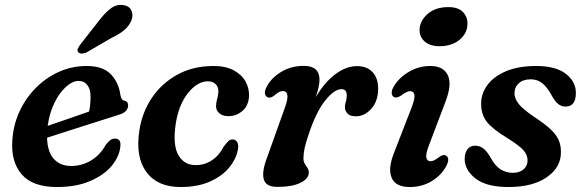

<svg xmlns="http://www.w3.org/2000/svg" viewBox="-20 -739 2343 771"><path d="M463 -148Q458.5 -109 427.8 -72.2Q397 -35.5 341.5 -11.8Q286 12 208.5 12Q111 12 67.2 -38.8Q23.5 -89.5 29.5 -174.5Q33 -235.5 57.5 -289.5Q82 -343.5 122.8 -385Q163.5 -426.5 216 -450.2Q268.5 -474 328.5 -474Q393 -474 425 -440.8Q457 -407.5 463.5 -357.5Q467 -337 478.5 -335Q494.5 -332.5 494.5 -315.5Q494.5 -304 486 -294Q477.5 -284 455 -277.5Q430 -269.5 394 -258Q358 -246.5 317.8 -233.8Q277.5 -221 238.8 -208.5Q200 -196 169 -186Q170.5 -129 196.2 -100.8Q222 -72.5 266 -72.5Q309 -72.5 345.8 -94.8Q382.5 -117 404.5 -157Q415.5 -171.5 423.5 -177Q431.5 -182.5 442 -182.5Q468 -182 463 -148ZM296 -414Q271 -414 244.8 -390.2Q218.5 -366.5 198.5 -325.8Q178.5 -285 171.5 -233.5Q210.5 -247 256.5 -262.8Q302.5 -278.5 337.5 -291Q343.5 -315.5 343.5 -350.5Q344 -379.5 331.2 -396.8Q318.5 -414 296 -414ZM374 -651.5Q399 -685 423.2 -704Q447.5 -723 476 -718.5Q500.5 -714.5 508.2 -695.5Q516 -676.5 507 -655.5Q497.5 -633.5 478.2 -617.5Q459 -601.5 426.5 -586L326.5 -528Q317 -524 307.5 -524Q298 -524 294 -529.5Q289 -536 292.8 -544.2Q296.5 -552.5 303.5 -561.5Z M815 -412.5Q772.5 -412.5 734.5 -364.8Q696.5 -317 685 -237.5Q673.5 -154.5 697 -115Q720.5 -75.5 766 -76Q802 -76 831.2 -95.5Q860.5 -115 878 -150Q888 -163 895.8 -171.2Q903.5 -179.5 915 -179Q926.5 -179 933 -167.5Q939.5 -156 934.5 -134.5Q927.5 -99 899.5 -65.2Q871.5 -31.5 822.8 -9.8Q774 12 705 12Q612 12 567.8 -48.2Q523.5 -108.5 539.5 -214Q550 -286.5 589.5 -345.5Q629 -404.5 692.2 -439.2Q755.5 -474 837.5 -474Q886 -474 918.2 -456.8Q950.5 -439.5 965.8 -412Q981 -384.5 980 -354Q978.5 -315 953.8 -293.8Q929 -272.5 898 -272.5Q874 -272.5 860.5 -284.2Q847 -296 847.5 -314.5Q848 -328 852.2 -342.2Q856.5 -356.5 857 -372.5Q857 -390 845.8 -401.2Q834.5 -412.5 815 -412.5Z M1057 -347.5Q1049 -349.5 1045 -359Q1041 -368.5 1048 -384.5Q1064.5 -422 1105.8 -448.2Q1147 -474.5 1200 -474.5Q1263 -474.5 1263 -418.5Q1263 -404 1258.8 -386.2Q1254.5 -368.5 1248 -349Q1283.5 -409 1326.8 -441.2Q1370 -473.5 1413.5 -473.5Q1454.5 -473.5 1476.8 -448.5Q1499 -423.5 1498.5 -382Q1498 -332 1470.8 -302Q1443.5 -272 1409 -272Q1385 -272 1375 -283.5Q1365 -295 1365 -308Q1365 -319.5 1368.8 -331Q1372.5 -342.5 1372.5 -355.5Q1372.5 -381 1351.5 -381Q1322 -381 1285.8 -335.2Q1249.5 -289.5 1220.5 -202.5Q1208 -166.5 1203.2 -144.2Q1198.5 -122 1198.5 -103.5Q1198.5 -90 1203.8 -81.5Q1209 -73 1214.5 -65Q1220 -57 1220 -46Q1220 -21 1186.2 -4.8Q1152.5 11.5 1093.5 11.5Q1047 11.5 1039 -19.8Q1031 -51 1053 -108L1122.5 -302.5Q1136.5 -339.5 1134 -356.5Q1131.5 -373.5 1116 -373.5Q1102.5 -373.5 1084.5 -358Q1068 -344 1057 -347.5Z M1745 -553.5Q1705 -553.5 1684 -573.5Q1663 -593.5 1665 -622.5Q1667 -657 1698.2 -683.8Q1729.5 -710.5 1780.5 -710.5Q1821.5 -710.5 1840.2 -689.5Q1859 -668.5 1857 -638.5Q1855 -603 1824 -578.2Q1793 -553.5 1745 -553.5ZM1703 -157Q1689 -121 1692 -106.2Q1695 -91.5 1709 -91.5Q1722 -91.5 1742.5 -107.5Q1760 -121 1771.5 -114Q1788.5 -103 1771 -70Q1751 -34 1712.5 -11Q1674 12 1625.5 12Q1568.5 12 1552.8 -25Q1537 -62 1562.5 -126L1632 -305Q1647 -343.5 1644.2 -358.2Q1641.5 -373 1627 -373Q1614 -373 1592.5 -356.5Q1573 -343 1561.5 -349.5Q1553.5 -354 1553 -366Q1552.5 -378 1562 -393Q1582.5 -427.5 1622.2 -450.8Q1662 -474 1708 -474Q1760.5 -474 1778.2 -437.2Q1796 -400.5 1768.5 -329.5Z M2039.5 -45Q2066.5 -45 2082.5 -59Q2098.5 -73 2098.5 -95Q2098.5 -116 2083 -134.5Q2067.5 -153 2017.5 -184.5Q1959.5 -219.5 1936 -248.5Q1912.5 -277.5 1912 -320.5Q1911.5 -362.5 1937 -397.2Q1962.5 -432 2012 -453Q2061.5 -474 2133 -474Q2211.5 -474 2252 -442.8Q2292.5 -411.5 2292.5 -366Q2292.5 -311 2251 -311Q2234.5 -311 2221.2 -321.5Q2208 -332 2193.5 -359Q2177.5 -388.5 2158 -404.5Q2138.5 -420.5 2111 -420.5Q2081 -420.5 2063.5 -404.8Q2046 -389 2046 -364.5Q2046 -344 2062 -322.8Q2078 -301.5 2126 -269Q2168 -241.5 2191 -219.8Q2214 -198 2223.2 -177Q2232.5 -156 2232.5 -129.5Q2233.5 -68 2176.8 -28Q2120 12 2021.5 12Q1933 12 1889.2 -22.5Q1845.5 -57 1846 -101.5Q1846.5 -126 1857.5 -140Q1868.5 -154 1887.5 -154Q1907.5 -154 1922.2 -141.8Q1937 -129.5 1951 -104.5Q1969.5 -71 1991.5 -58Q2013.5 -45 2039.5 -45Z"/></svg>

Font: Fraunces 9pt S050 SemiBold
Style: Italic
Weight: 600
Italic angle: -16°
Version: Version 1.000; ttfautohint (v1.8.3)